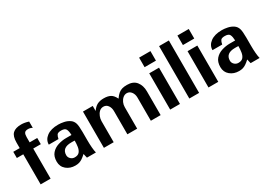

<svg xmlns="http://www.w3.org/2000/svg" viewBox="-6 -1311 2760 1992"><g transform="rotate(-30 1374.0 -314.5)"><path d="M85.9 0V-360.4H8.8V-434.6H85.9V-501Q85.9 -577.1 119.1 -608.4Q152.3 -639.6 220.7 -639.6Q262.7 -639.6 308.6 -624V-548.8Q284.2 -562.5 258.8 -562.5Q226.6 -562.5 215.8 -546.4Q205.1 -530.3 205.1 -498V-434.6H295.9V-360.4H205.1V0Z M497.1 11.7Q434.6 11.7 391.1 -24.4Q347.7 -60.5 347.7 -121.1Q347.7 -182.6 378.9 -218.3Q410.2 -253.9 458 -269Q505.9 -284.2 554.7 -284.2H619.1Q618.2 -327.1 606.4 -352.5Q594.7 -377.9 548.8 -377.9Q509.8 -377.9 498.5 -361.8Q487.3 -345.7 481.4 -314.5H365.2Q365.2 -372.1 415 -409.2Q464.8 -446.3 551.8 -446.3Q585 -446.3 621.1 -438.5Q657.2 -430.7 685.5 -411.6Q713.9 -392.6 724.6 -358.4Q734.4 -328.1 734.4 -252.9V-156.2Q734.4 -109.4 737.8 -67.4Q741.2 -25.4 748 0H640.6Q638.7 -7.8 634.8 -24.4Q630.9 -41 628.9 -50.8Q602.5 -26.4 582.5 -13.2Q562.5 0 543 5.9Q523.4 11.7 497.1 11.7ZM534.2 -65.4Q572.3 -65.4 590.3 -86.9Q608.4 -108.4 613.8 -143.1Q619.1 -177.7 619.1 -216.8Q610.4 -217.8 600.1 -217.8Q589.8 -217.8 578.1 -217.8Q466.8 -217.8 466.8 -128.9Q466.8 -103.5 486.3 -84.5Q505.9 -65.4 534.2 -65.4Z M843.8 0V-434.6H960.9V-374Q988.3 -414.1 1020 -430.2Q1051.8 -446.3 1097.7 -446.3Q1146.5 -446.3 1177.2 -429.7Q1208 -413.1 1230.5 -366.2Q1252.9 -398.4 1273.4 -415.5Q1293.9 -432.6 1318.4 -439.5Q1342.8 -446.3 1376 -446.3Q1451.2 -446.3 1487.3 -400.4Q1523.4 -354.5 1523.4 -285.2V0H1406.2V-278.3Q1406.2 -317.4 1385.3 -345.2Q1364.3 -373 1332 -373Q1306.6 -373 1286.1 -356Q1265.6 -338.9 1253.9 -312.5Q1242.2 -286.1 1242.2 -257.8V0H1125V-278.3Q1125 -317.4 1105.5 -345.2Q1085.9 -373 1051.8 -373Q1022.5 -373 1002.4 -354Q982.4 -335 971.7 -307.1Q960.9 -279.3 960.9 -252V0Z M1637.7 0V-434.6H1754.9V0ZM1627.9 -513.7V-627.9H1763.7V-513.7Z M1867.2 0V-627.9H1984.4V0Z M2096.7 0V-434.6H2213.9V0ZM2086.9 -513.7V-627.9H2222.7V-513.7Z M2458 11.7Q2395.5 11.7 2352.1 -24.4Q2308.6 -60.5 2308.6 -121.1Q2308.6 -182.6 2339.8 -218.3Q2371.1 -253.9 2418.9 -269Q2466.8 -284.2 2515.6 -284.2H2580.1Q2579.1 -327.1 2567.4 -352.5Q2555.7 -377.9 2509.8 -377.9Q2470.7 -377.9 2459.5 -361.8Q2448.2 -345.7 2442.4 -314.5H2326.2Q2326.2 -372.1 2376 -409.2Q2425.8 -446.3 2512.7 -446.3Q2545.9 -446.3 2582 -438.5Q2618.2 -430.7 2646.5 -411.6Q2674.8 -392.6 2685.5 -358.4Q2695.3 -328.1 2695.3 -252.9V-156.2Q2695.3 -109.4 2698.7 -67.4Q2702.1 -25.4 2709 0H2601.6Q2599.6 -7.8 2595.7 -24.4Q2591.8 -41 2589.8 -50.8Q2563.5 -26.4 2543.5 -13.2Q2523.4 0 2503.9 5.9Q2484.4 11.7 2458 11.7ZM2495.1 -65.4Q2533.2 -65.4 2551.3 -86.9Q2569.3 -108.4 2574.7 -143.1Q2580.1 -177.7 2580.1 -216.8Q2571.3 -217.8 2561 -217.8Q2550.8 -217.8 2539.1 -217.8Q2427.7 -217.8 2427.7 -128.9Q2427.7 -103.5 2447.3 -84.5Q2466.8 -65.4 2495.1 -65.4Z"/></g></svg>

Font: Padauk Book
Style: Bold
Weight: 700
Designer: Debbi Hosken, Becca Hirsbrunner Spalinger
Foundry: SIL International
Version: Version 5.000